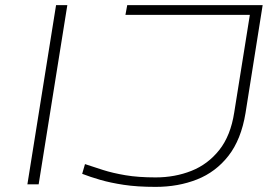

<svg xmlns="http://www.w3.org/2000/svg" viewBox="-20 -720 1092 750"><path d="M87 0 199 -700H243L131 0ZM301 -41 312 -79Q345 -68 382.5 -56Q420 -44 470 -35.5Q520 -27 588 -27Q663 -27 727.5 -52.5Q792 -78 836.5 -134Q881 -190 895 -281L956 -662H470L477 -700H1006L939 -278Q922 -175 872.5 -111.5Q823 -48 749.5 -19Q676 10 588 10Q516 10 463.5 2Q411 -6 371.5 -17.5Q332 -29 301 -41Z"/></svg>

Font: Georama ExtraExtended ExtraLight
Style: Italic
Weight: 200
Width: 8
Italic angle: -9°
Designer: Jean-Baptiste Levee
Foundry: Production Type
Version: Version 1.000